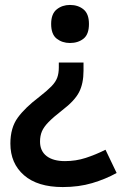

<svg xmlns="http://www.w3.org/2000/svg" viewBox="-20 -572 501 777"><path d="M318 -286Q318 -234 300 -199Q282 -164 232 -126Q196 -98 176.5 -78Q157 -58 149.5 -40Q142 -22 142 1Q142 39 168.5 59.5Q195 80 243 80Q287 80 327 67Q367 54 407 34L452 128Q407 153 353 169Q299 185 234 185Q132 185 77 137Q22 89 22 9Q22 -55 52 -96Q82 -137 139 -180Q171 -205 188 -222.5Q205 -240 211.5 -257.5Q218 -275 218 -299V-319H318ZM340 -475Q340 -433 318 -415.5Q296 -398 263 -398Q232 -398 209.5 -415.5Q187 -433 187 -475Q187 -516 209.5 -534Q232 -552 263 -552Q296 -552 318 -534Q340 -516 340 -475Z"/></svg>

Font: Noto Sans Canadian Aboriginal SemiBold
Style: Regular
Weight: 600
Designer: Monotype Design Team, Typotheque's Kevin King
Foundry: Monotype Imaging Inc.
Version: Version 2.004; ttfautohint (v1.8.4.7-5d5b)